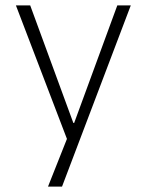

<svg xmlns="http://www.w3.org/2000/svg" viewBox="-20 -512 545 712"><path d="M158 180 237 -19V26L39 -492H92L252 -56H255L415 -492H465L210 180Z"/></svg>

Font: Nunito Sans 7pt SemiCondensed ExtraLight
Style: Regular
Weight: 250
Width: 4
Designer: Vernon Adams
Foundry: Vernon Adams
Version: Version 3.101;gftools[0.9.27]